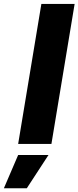

<svg xmlns="http://www.w3.org/2000/svg" viewBox="-91 -748 408 998"><path d="M296.9 -727.5 176.3 0H3.4L124 -727.5ZM-70.8 230.5 3.4 57.6H161.1L48.3 230.5Z"/></svg>

Font: Inter Display Extra Bold
Style: Italic
Weight: 800
Italic angle: -9.39999°
Designer: Rasmus Andersson
Foundry: rsms
Version: Version 4.000;git-4fc901f